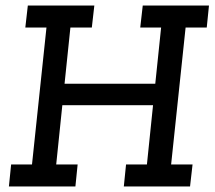

<svg xmlns="http://www.w3.org/2000/svg" viewBox="-20 -670 773 690"><path d="M20 -79H95L147 -571H71L80 -650H319L310 -571H233L212 -369H538L559 -571H484L493 -650H731L723 -571H647L595 -79H672L663 0H425L433 -79H508L530 -292H204L182 -79H259L251 0H12Z"/></svg>

Font: Zilla Slab Medium
Style: Regular
Weight: 500
Designer: Typotheque.com
Foundry: Typotheque type foundry
Version: Version 1.1; 2017